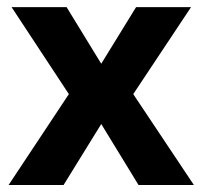

<svg xmlns="http://www.w3.org/2000/svg" viewBox="-20 -529 579 549"><path d="M4.6 0 176.9 -259.9 13.1 -508.6H170.4L269.5 -346.8L369.1 -508.6H526.3L361 -259.9L534.4 0H376.1L269.5 -174.4L161.8 0Z"/></svg>

Font: Khula
Style: Bold
Weight: 700
Designer: Erin McLaughlin, Steve Matteson
Version: Version 1.000;PS 1.0;hotconv 1.0.72;makeotf.lib2.5.5900; ttf